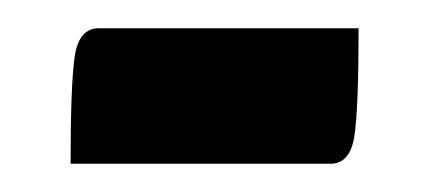

<svg xmlns="http://www.w3.org/2000/svg" viewBox="-20 -350 304 136"><path d="M30 -234Q30 -291 33 -310.5Q36 -330 50 -330H234Q234 -273 231 -253.5Q228 -234 214 -234Z"/></svg>

Font: Yanone Kaffeesatz Bold
Style: Regular
Weight: 700
Designer: Yanone (Cyrillic: Daniel Pouzeot)
Foundry: Yanone
Version: Version 1.003;PS 001.003;hotconv 1.0.88;makeotf.lib2.5.64775